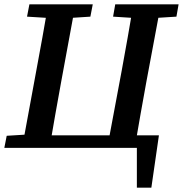

<svg xmlns="http://www.w3.org/2000/svg" viewBox="-34 -684 846 888"><path d="M599 184V-28L629 0H144L149 -58H701L666 184ZM68 0 134 -358Q148 -434 162 -510.5Q176 -587 189 -664H315L249 -306Q235 -230 221.5 -153Q208 -76 195 0ZM91 -607 102 -664H395L384 -607L260 -599H221ZM462 0 529 -358Q543 -434 556.5 -510.5Q570 -587 583 -664H710L643 -306Q629 -230 615.5 -153Q602 -76 589 0ZM489 -607 499 -664H792L782 -607L654 -599H616ZM-14 0 -3 -56 126 -64H142L137 0Z"/></svg>

Font: Source Serif 4 SemiBold
Style: Italic
Weight: 600
Italic angle: -12°
Designer: Frank Grießhammer
Foundry: Adobe Systems Incorporated
Version: Version 4.004;hotconv 1.0.116;makeotfexe 2.5.65601